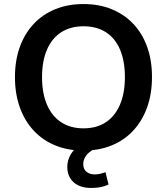

<svg xmlns="http://www.w3.org/2000/svg" viewBox="-20 -735 825 950"><path d="M393 10Q316 10 253.5 -15.5Q191 -41 146.5 -89Q102 -137 78 -204Q54 -271 54 -353Q54 -436 78 -502.5Q102 -569 146.5 -616.5Q191 -664 253.5 -689.5Q316 -715 393 -715Q470 -715 532.5 -689.5Q595 -664 639.5 -617Q684 -570 708 -503.5Q732 -437 732 -354Q732 -271 708 -204Q684 -137 639.5 -89Q595 -41 532.5 -15.5Q470 10 393 10ZM393 -100Q458 -100 503.5 -130Q549 -160 573.5 -217Q598 -274 598 -353Q598 -433 574 -489.5Q550 -546 504 -575.5Q458 -605 393 -605Q329 -605 283 -575.5Q237 -546 212.5 -489.5Q188 -433 188 -353Q188 -274 212.5 -217Q237 -160 283 -130Q329 -100 393 -100ZM431 195Q376 195 344.5 167Q313 139 313 91Q313 49 341 13Q369 -23 415 -42L452 0Q436 7 422 18.5Q408 30 400 45Q392 60 392 77Q392 102 408 115Q424 128 448 128Q462 128 475 125Q488 122 502 117L517 178Q498 187 477.5 191Q457 195 431 195Z"/></svg>

Font: NunitoSans3
Style: Bold
Weight: 700
Designer: Vernon Adams
Foundry: Vernon Adams
Version: Version 3.101;gftools[0.9.27]